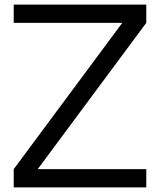

<svg xmlns="http://www.w3.org/2000/svg" viewBox="-20 -820 700 840"><path d="M620 -80H145L620 -720V-800H40V-720H515L40 -80V0H620Z"/></svg>

Font: Gauge
Style: Regular
Weight: 400
Designer: Daniel Pimley
Foundry: Daniel Pimley
Version: Version 1.004;PS 001.001;hotconv 1.0.56